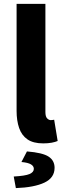

<svg xmlns="http://www.w3.org/2000/svg" viewBox="-20 -720 326 979"><path d="M200.1 11.1Q149.6 11.1 120.1 -9.3Q90.5 -29.7 77.6 -67.2Q64.6 -104.6 64.6 -154.9V-700.4H211.5V-148.9Q211.5 -125.2 220.4 -116.4Q229.2 -107.5 238.6 -107.5Q243.2 -107.5 246.7 -108Q250.2 -108.5 256.2 -109.5L274 -1.1Q262.3 4 243.7 7.6Q225.2 11.1 200.1 11.1ZM60.9 239.1 50 180.1Q108.6 176.8 130.5 167.4Q152.5 158 152.5 140.9Q152.5 126.8 137.6 118Q122.8 109.1 89.3 106.1L117.4 52.1Q197.8 58.6 228 78.7Q258.3 98.7 258.3 135.6Q258.3 186.7 206.4 211.2Q154.5 235.7 60.9 239.1Z"/></svg>

Font: Source Sans 3
Style: Regular
Weight: 200
Designer: Paul D. Hunt
Foundry: Adobe
Version: Version 3.046;hotconv 1.0.118;makeotfexe 2.5.65603